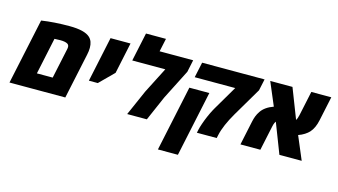

<svg xmlns="http://www.w3.org/2000/svg" viewBox="-107 -1138 3092 1759"><g transform="rotate(15 1439.5 -258.0)"><path d="M-2.4 0 130.4 -623.5Q249 -641.6 395.5 -641.6Q540 -641.6 591.3 -593.3Q626.5 -560.5 626.5 -497.1Q626.5 -465.8 618.7 -431.2L526.9 0ZM218.3 -146H368.2L430.2 -437Q431.6 -445.3 431.6 -451.7Q431.6 -473.1 415.5 -482.4Q394 -495.1 346.7 -495.1Q333 -494.6 319.3 -494.1Q305.7 -493.7 292 -493.2Z M695.8 -204.6 786.6 -632.3H976.1L913.6 -337.4L780.3 -204.6Z M1113.8 0 1220.2 -241.7 1345.2 -486.3H1031.7L1089.4 -757.3H1278.8L1252 -632.3H1570.3L1545.9 -516.6L1402.8 -234.9L1300.3 0Z M1774.9 0Q1776.4 -7.3 1778.1 -14.9Q1779.8 -22.5 1781.2 -29.8Q1786.1 -53.2 1798.6 -89.6Q1811 -126 1828.1 -165.8Q1845.2 -205.6 1863.3 -238.8Q1865.7 -243.2 1868.2 -247.3Q1870.6 -251.5 1872.6 -255.4L2008.3 -486.3H1624L1655.3 -632.3H2247.6L2224.1 -522.9L2064 -251.5Q2027.3 -188.5 2003.9 -134.3Q1980 -79.1 1969.2 -29.8L1962.9 0ZM1469.7 240.2 1601.6 -380.9H1791L1659.2 240.2Z M2188 0 2236.8 -230Q2243.2 -259.3 2252 -282.2Q2260.7 -305.2 2277.8 -331.1Q2314 -384.8 2394 -413.1L2301.3 -632.3H2512.2L2622.6 -348.1Q2628.4 -357.4 2632.8 -369.1Q2638.2 -383.8 2641.6 -400.9L2690.9 -632.3H2880.4L2831.5 -402.3Q2815.4 -324.7 2775.9 -281.2Q2760.3 -264.2 2734.6 -247.6Q2709 -231 2676.3 -219.7L2769 0H2557.6L2447.3 -285.2Q2443.4 -280.3 2438.5 -271Q2431.6 -257.3 2426.3 -231.4L2377 0Z"/></g></svg>

Font: Open Sans ExtraBold
Style: Italic
Weight: 800
Italic angle: -12°
Designer: Monotype Design Team
Foundry: Monotype Imaging Inc.
Version: Version 3.000; ttfautohint (v1.8.4)